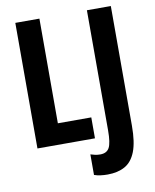

<svg xmlns="http://www.w3.org/2000/svg" viewBox="-98 -788 867 1075"><g transform="rotate(-10 335.0 -251.0)"><path d="M64 0V-714H201V-119H391V0ZM426 212Q406 212 386.5 209.5Q367 207 350 201V84Q362 88 375.5 91Q389 94 405 94Q442 94 456.5 67Q471 40 471 -31V-714H607V-33Q607 60 586 113.5Q565 167 524.5 189.5Q484 212 426 212Z"/></g></svg>

Font: Noto Sans ExtraCondensed
Style: Bold
Weight: 700
Width: 2
Designer: Monotype Design Team
Foundry: Monotype Imaging Inc.
Version: Version 2.013; ttfautohint (v1.8.4.7-5d5b)